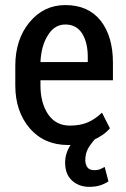

<svg xmlns="http://www.w3.org/2000/svg" viewBox="-20 -558 494 753"><path d="M247.1 10.7Q153.3 10.7 96.7 -54.7Q40 -121.1 40 -222.7Q40 -229.5 40 -242.2Q40 -256.8 40 -299.8Q40 -403.3 95.7 -470.7Q151.4 -538.1 236.3 -538.1Q326.2 -538.1 375 -476.6Q422.9 -415 422.9 -312.5Q422.9 -289.1 422.9 -243.2Q351.6 -243.2 138.7 -243.2Q138.7 -238.3 138.7 -222.7Q138.7 -154.3 168.9 -109.4Q199.2 -65.4 253.9 -65.4Q294.9 -65.4 324.2 -78.1Q353.5 -90.8 379.9 -116.2Q390.6 -95.7 411.1 -54.7Q386.7 -26.4 343.8 -7.8Q301.8 10.7 247.1 10.7ZM236.3 -461.9Q193.4 -461.9 168 -419.9Q141.6 -378.9 138.7 -314.5Q201.2 -314.5 324.2 -314.5Q324.2 -319.3 324.2 -335Q324.2 -390.6 302.7 -425.8Q280.3 -461.9 236.3 -461.9ZM366.2 -27.3Q339.8 0 327.1 21.5Q314.5 43 314.5 69.3Q314.5 85.9 322.3 97.7Q330.1 109.4 351.6 109.4Q363.3 109.4 373 105.5Q381.8 101.6 390.6 96.7Q395.5 115.2 405.3 153.3Q390.6 163.1 373 168.9Q354.5 174.8 330.1 174.8Q289.1 174.8 261.7 149.4Q235.4 125 235.4 79.1Q235.4 43 257.8 8.8Q279.3 -25.4 324.2 -50.8Q337.9 -43 366.2 -27.3Z"/></svg>

Font: Noto Sans Hebrew DECATHLON 
Style: Regular
Weight: 400
Designer: Monotype Design team
Version: Version 1.03 uh